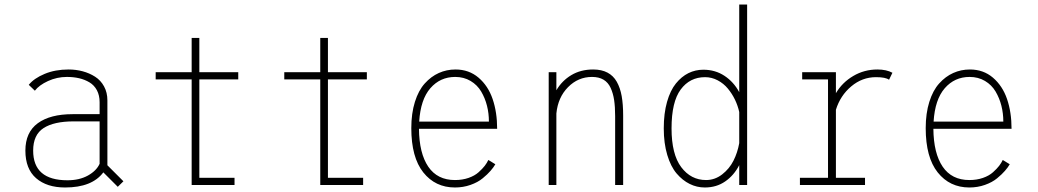

<svg xmlns="http://www.w3.org/2000/svg" viewBox="-20 -820 4600 851"><path d="M502 8 438 -56Q388 11 268.5 11Q187.5 11 140 -30.2Q92.5 -71.5 92.5 -152.5Q92.5 -233.5 147.5 -273.8Q202.5 -314 302 -314H421.5V-367Q421.5 -397.5 409.5 -420Q397.5 -442.5 376.5 -455Q355.5 -467.5 330.8 -473.2Q306 -479 276.5 -479Q232.5 -479 192.8 -460.8Q153 -442.5 134.5 -418L107.5 -444Q131 -473 177.8 -492.5Q224.5 -512 284 -512Q316.5 -512 346.5 -504Q376.5 -496 401.5 -480Q426.5 -464 441.2 -437Q456 -410 456 -375V-87.5L527 -16.5ZM279 -21Q332 -21 369.8 -42Q407.5 -63 421.5 -94V-282H306.5Q219 -282 173 -252.2Q127 -222.5 127 -152.5Q127 -21 279 -21Z M863.5 -32H1019.5V0H829.5V-468H670V-500H829.5V-652H863.5V-500H1036V-468H863.5Z M1433.5 -32H1589.5V0H1399.5V-468H1240V-500H1399.5V-652H1433.5V-500H1606V-468H1433.5Z M2175.5 -92Q2167.5 -78 2154.2 -62.8Q2141 -47.5 2119.5 -29.8Q2098 -12 2065.5 -0.5Q2033 11 1996.5 11Q1909.5 11 1856.2 -55.8Q1803 -122.5 1803 -252Q1803 -317.5 1819 -368.5Q1835 -419.5 1862.8 -450.2Q1890.5 -481 1925 -496.5Q1959.5 -512 1999 -512Q2058.5 -512 2101 -475.8Q2143.5 -439.5 2163.5 -381Q2183.5 -322.5 2183.5 -249H1837Q1838 -140.5 1878.2 -81.2Q1918.5 -22 1996.5 -22Q2029.5 -22 2056.8 -31.5Q2084 -41 2101.2 -56.5Q2118.5 -72 2128.5 -85Q2138.5 -98 2144.5 -111ZM1997.5 -479Q1931 -479 1887.5 -429Q1844 -379 1838 -281H2147Q2147 -317.5 2138.5 -351.2Q2130 -385 2112.8 -414.2Q2095.5 -443.5 2065.8 -461.2Q2036 -479 1997.5 -479Z M2412 0V-500H2446V-420Q2471 -462.5 2512.5 -487.2Q2554 -512 2609 -512Q2646.5 -512 2672.5 -498.2Q2698.5 -484.5 2713.8 -457.5Q2729 -430.5 2735.5 -394Q2742 -357.5 2742 -308V0H2706.5V-305Q2706.5 -346.5 2702 -376.5Q2697.5 -406.5 2686.5 -430.5Q2675.5 -454.5 2655 -466.8Q2634.5 -479 2604 -479Q2542.5 -479 2497.8 -433.8Q2453 -388.5 2446 -317V0Z M3291.5 0H3256.5V-88Q3233 -42.5 3194.2 -15.8Q3155.5 11 3104 11Q3068.5 11 3036.8 -4.8Q3005 -20.5 2979 -51Q2953 -81.5 2937.5 -133.2Q2922 -185 2922 -251Q2922 -317.5 2936.5 -368.5Q2951 -419.5 2975.8 -450Q3000.5 -480.5 3031.2 -495.8Q3062 -511 3097.5 -511Q3150 -511 3191 -484Q3232 -457 3256.5 -411.5V-800H3291.5ZM2956.5 -251Q2956.5 -136 2999.5 -79Q3042.5 -22 3109.5 -22Q3148.5 -22 3180.8 -47Q3213 -72 3231 -107.8Q3249 -143.5 3256.5 -185.5V-323.5Q3250.5 -351 3237.8 -377.8Q3225 -404.5 3206.2 -427.2Q3187.5 -450 3161 -464Q3134.5 -478 3105 -478Q3037.5 -478 2997 -423.2Q2956.5 -368.5 2956.5 -251Z M3685 -32H3814V0H3525.5V-32H3650V-468H3535.5V-500H3685V-407Q3713 -454.5 3761.8 -483.2Q3810.5 -512 3869 -512Q3909 -512 3935.5 -497.5L3920.5 -466.5Q3905.5 -478 3862.5 -478Q3801.5 -478 3753 -437.2Q3704.5 -396.5 3685 -333.5Z M4455.5 -92Q4447.5 -78 4434.2 -62.8Q4421 -47.5 4399.5 -29.8Q4378 -12 4345.5 -0.5Q4313 11 4276.5 11Q4189.5 11 4136.2 -55.8Q4083 -122.5 4083 -252Q4083 -317.5 4099 -368.5Q4115 -419.5 4142.8 -450.2Q4170.5 -481 4205 -496.5Q4239.5 -512 4279 -512Q4338.5 -512 4381 -475.8Q4423.5 -439.5 4443.5 -381Q4463.5 -322.5 4463.5 -249H4117Q4118 -140.5 4158.2 -81.2Q4198.5 -22 4276.5 -22Q4309.5 -22 4336.8 -31.5Q4364 -41 4381.2 -56.5Q4398.5 -72 4408.5 -85Q4418.5 -98 4424.5 -111ZM4277.5 -479Q4211 -479 4167.5 -429Q4124 -379 4118 -281H4427Q4427 -317.5 4418.5 -351.2Q4410 -385 4392.8 -414.2Q4375.5 -443.5 4345.8 -461.2Q4316 -479 4277.5 -479Z"/></svg>

Font: League Mono Narrow Thin
Style: Regular
Weight: 100
Width: 3
Designer: Tyler Finck
Foundry: The League of Moveable Type / Tyler Finck
Version: Version 2.210